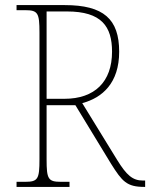

<svg xmlns="http://www.w3.org/2000/svg" viewBox="-20 -734 590 754"><path d="M45 0H253V-20H219C169 -20 163 -31 163 -108V-321H276L416 -91C460 -21 478 0 547 0H550V-25H541C501 -25 477 -46 440 -106L303 -329C382 -350 448 -408 448 -531C448 -659 387 -714 234 -714H45V-694H79C129 -694 135 -683 135 -606V-108C135 -31 129 -20 79 -20H45ZM233 -346H163V-689H243C379 -689 420 -630 420 -531C420 -413 352 -346 233 -346Z"/></svg>

Font: Noto Serif Devanagari SemiCondensed Thin
Style: Regular
Weight: 100
Width: 4
Designer: Universal Thirst, Indian Type Foundry and the Monotype Design Team
Foundry: Monotype Imaging Inc.
Version: Version 2.004